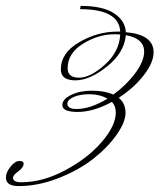

<svg xmlns="http://www.w3.org/2000/svg" viewBox="-85 -608 540 650"><path d="M174 -239Q221 -239 279 -274Q252 -289 218.5 -289Q185 -289 164 -279.5Q143 -270 143 -257Q143 -239 174 -239ZM144 -377Q144 -345 182.5 -345Q221 -345 270 -389Q319 -433 322 -491Q315 -492 302 -492Q248 -492 196 -460Q144 -428 144 -377ZM299 -288Q343 -320 373 -360.5Q403 -401 403 -433Q403 -478 341 -489Q336 -430 277.5 -383Q219 -336 170 -336Q121 -336 121 -373Q121 -429 183 -465Q245 -501 312 -501H322Q318 -577 186 -577L188 -588Q263 -588 301 -563Q339 -538 341 -499Q435 -491 435 -431Q435 -396 401.5 -353Q368 -310 317 -277Q340 -258 340 -226Q340 -194 308.5 -150Q277 -106 227.5 -68Q178 -30 110.5 -4Q43 22 -22 22Q-65 22 -65 -7Q-65 -24 -49.5 -43.5Q-34 -63 -19.5 -63Q-5 -63 -5 -54Q-5 -41 -23 -28Q-41 -15 -41 -6Q-41 9 -13 9Q60 9 136.5 -32Q213 -73 260 -128Q307 -183 307 -227Q307 -249 294 -263Q231 -229 178.5 -229Q126 -229 126 -252Q126 -272 155.5 -286.5Q185 -301 226.5 -301Q268 -301 299 -288Z"/></svg>

Font: Monsieur La Doulaise
Style: Regular
Weight: 400
Designer: Alejandro Paul
Foundry: Alejandro Paul
Version: Version 1.000